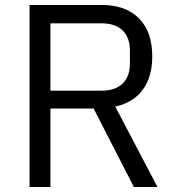

<svg xmlns="http://www.w3.org/2000/svg" viewBox="-20 -753 711 773"><path d="M183 -316V0H99V-733H390Q486 -733 539.5 -679Q593 -625 593 -526Q593 -444 555 -392Q517 -340 444 -324L614 0H519L357 -316ZM390 -388Q444 -388 473.5 -416.5Q503 -445 503 -497V-550Q503 -602 473.5 -630.5Q444 -659 390 -659H183V-388Z"/></svg>

Font: IBM Plex Sans JP
Style: Regular
Weight: 400
Designer: Mike Abbink; Paul van der Laan; Pieter van Rosmalen; Wujin Sim; Yejin Wi; Jinhee Kim; Boomi Park; Yona Kim; Kichan Ma
Foundry: Sandoll Inc.
Version: Version 1.000